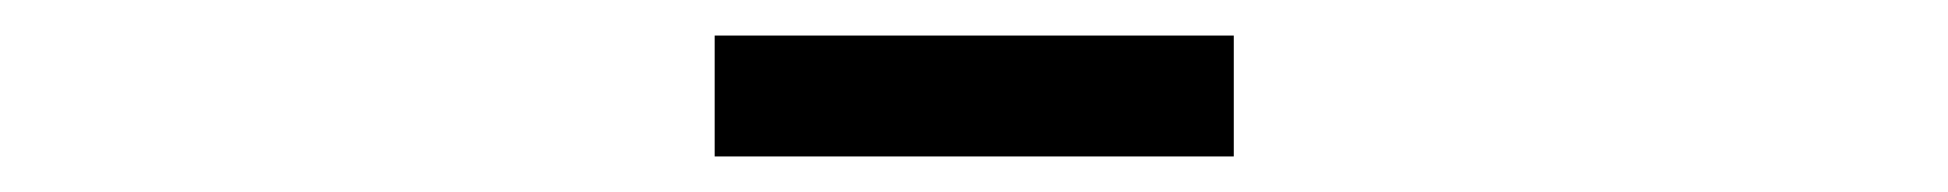

<svg xmlns="http://www.w3.org/2000/svg" viewBox="-20 -758 1096 108"><path d="M382 -670V-738H674V-670Z"/></svg>

Font: PlemolJP
Style: Regular
Weight: 400
Monospace: yes
Version: v2.0.4; ttfautohint (v1.8.4.7-5d5b-dirty) -l 6 -r 45 -G 200 